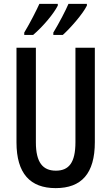

<svg xmlns="http://www.w3.org/2000/svg" viewBox="-20 -960 574 990"><path d="M428 -931V-940H333C321 -911 285 -841 255 -792V-780H304C343 -815 407 -888 428 -931ZM278 -931V-940H183C169 -909 136 -843 105 -792V-780H151C200 -822 255 -886 278 -931ZM469 -227V-714H369V-227C369 -121 335 -80 268 -80C201 -80 165 -122 165 -226V-714H65V-226C65 -65 136 10 267 10C400 10 469 -65 469 -227Z"/></svg>

Font: Noto Sans Hebrew ExtraCondensed Medium
Style: Regular
Weight: 500
Width: 2
Designer: Monotype Design Team
Foundry: Monotype Imaging Inc.
Version: Version 2.004